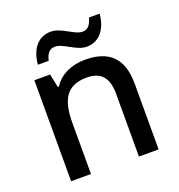

<svg xmlns="http://www.w3.org/2000/svg" viewBox="-133 -852 897 963"><g transform="rotate(-20 315.0 -370.5)"><path d="M126 -606H184C192 -644 209 -662 237 -662C282 -662 333 -607 388 -607C453 -607 497 -656 505 -741H448C438 -704 422 -685 394 -685C351 -685 300 -740 243 -740C178 -740 134 -692 126 -606ZM356 -549C288 -549 223 -523 188 -467H182L167 -539H83V0H189V-272C189 -394 224 -462 334 -462C410 -462 445 -420 445 -336V0H550V-351C550 -490 481 -549 356 -549Z"/></g></svg>

Font: Noto Sans Gujarati UI Medium
Style: Regular
Weight: 500
Designer: Jelle Bosma - Monotype Design Team, Universal Thirst
Foundry: Monotype Imaging Inc.
Version: Version 2.106